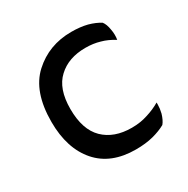

<svg xmlns="http://www.w3.org/2000/svg" viewBox="-125 -615 732 746"><g transform="rotate(-30 240.5 -241.5)"><path d="M135.7 -244.1Q135.7 -335 182.6 -377.9Q228.5 -420.9 304.7 -420.9Q339.8 -420.9 369.1 -412.1Q398.4 -404.3 427.7 -385.7Q431.6 -408.2 426.8 -432.6Q422.9 -458 412.1 -471.7Q390.6 -485.4 359.4 -494.1Q328.1 -502 288.1 -502Q187.5 -502 117.2 -437.5Q46.9 -373 46.9 -237.3Q46.9 -118.2 107.4 -48.8Q167 19.5 278.3 19.5Q322.3 19.5 356.4 10.7Q389.6 2 414.1 -11.7Q425.8 -25.4 433.6 -51.8Q438.5 -72.3 438.5 -88.9Q438.5 -94.7 438.5 -98.6Q410.2 -82 377.9 -72.3Q345.7 -61.5 306.6 -61.5Q227.5 -61.5 181.6 -106.4Q135.7 -151.4 135.7 -244.1Z"/></g></svg>

Font: cl
Style: Regular
Weight: 400
Designer: Mitja Miklavcic
Version: Version 1.0